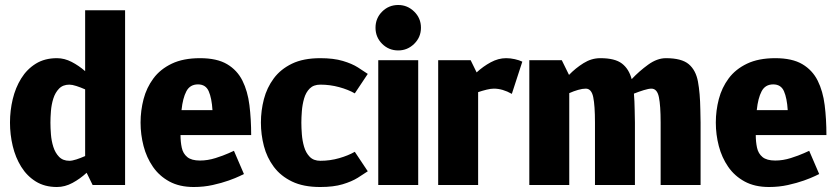

<svg xmlns="http://www.w3.org/2000/svg" viewBox="-20 -741 3349 769"><path d="M258 -402Q232 -402 216.5 -386Q201 -370 193.5 -346Q186 -322 184 -296Q182 -270 182 -250Q182 -229 184 -203Q186 -177 193.5 -153Q201 -129 216.5 -113Q232 -97 258 -97Q269 -97 286 -102.5Q303 -108 321 -116V-383Q303 -391 286 -396.5Q269 -402 258 -402ZM321 -700H481V0H351L327 -49Q301 -25 270.5 -8.5Q240 8 208 8Q159 8 123.5 -14Q88 -36 65 -73Q42 -110 31 -156Q20 -202 20 -250Q20 -298 31 -344Q42 -390 65 -427Q88 -464 123.5 -486Q159 -508 208 -508Q238 -508 267 -493Q296 -478 321 -456Z M756 8Q699 8 658.5 -14Q618 -36 592.5 -73Q567 -110 555 -156Q543 -202 543 -250Q543 -298 555 -344Q567 -390 594.5 -427Q622 -464 668 -486Q714 -508 781 -508Q849 -508 889.5 -484Q930 -460 951 -418Q972 -376 979 -320Q986 -264 986 -200H703Q703 -173 708 -149.5Q713 -126 730 -112Q747 -98 781 -98Q812 -98 843.5 -108Q875 -118 896 -127.5Q917 -137 917 -137L957 -44Q957 -44 940.5 -36Q924 -28 896 -18Q868 -8 832 0Q796 8 756 8ZM773 -403Q741 -403 726.5 -375.5Q712 -348 707 -300H831Q828 -348 816 -375.5Q804 -403 773 -403Z M1262 8Q1195 8 1149.5 -14Q1104 -36 1076.5 -73Q1049 -110 1037 -156Q1025 -202 1025 -250Q1025 -298 1037 -344Q1049 -390 1076.5 -427Q1104 -464 1149.5 -486Q1195 -508 1263 -508Q1316 -508 1353 -497Q1390 -486 1413.5 -471Q1437 -456 1453 -445L1401 -367Q1375 -382 1338.5 -392Q1302 -402 1263 -402Q1236 -402 1220.5 -386.5Q1205 -371 1198 -346.5Q1191 -322 1189 -296Q1187 -270 1187 -250Q1187 -229 1189 -203Q1191 -177 1198 -153Q1205 -129 1220.5 -113Q1236 -97 1263 -97Q1302 -97 1338.5 -107.5Q1375 -118 1401 -133L1453 -55Q1437 -44 1413 -29Q1389 -14 1352.5 -3Q1316 8 1263 8H1262Z M1575 -539Q1537 -539 1510.5 -565.5Q1484 -592 1484 -630Q1484 -668 1510.5 -694.5Q1537 -721 1575 -721Q1612 -721 1639 -694.5Q1666 -668 1666 -630Q1666 -592 1639 -565.5Q1612 -539 1575 -539ZM1495 0V-500H1655V0Z M2030 -365Q1993 -386 1958 -386Q1946 -386 1929.5 -382Q1913 -378 1895 -372V0H1735V-500H1865L1889 -451Q1915 -475 1945.5 -491.5Q1976 -508 2007 -508H2008Q2024 -508 2042 -504Q2060 -500 2072 -494Z M2786 -250V0H2626V-250Q2626 -318 2619 -352Q2612 -386 2589 -386Q2578 -386 2558.5 -380Q2539 -374 2519 -366Q2520 -351 2521 -335Q2522 -319 2522 -302L2523 -250V0H2363V-250Q2363 -318 2356 -352Q2349 -386 2326 -386Q2313 -386 2295.5 -381Q2278 -376 2260 -368V0H2100V-500H2230L2259 -441Q2285 -468 2317 -488Q2349 -508 2384 -508H2385Q2443 -508 2471 -486.5Q2499 -465 2510 -424Q2540 -456 2576 -482Q2612 -508 2647 -508Q2710 -508 2738.5 -484Q2767 -460 2775.5 -414Q2784 -368 2785 -302Z M3060 8Q3003 8 2962.5 -14Q2922 -36 2896.5 -73Q2871 -110 2859 -156Q2847 -202 2847 -250Q2847 -298 2859 -344Q2871 -390 2898.5 -427Q2926 -464 2972 -486Q3018 -508 3085 -508Q3153 -508 3193.5 -484Q3234 -460 3255 -418Q3276 -376 3283 -320Q3290 -264 3290 -200H3007Q3007 -173 3012 -149.5Q3017 -126 3034 -112Q3051 -98 3085 -98Q3116 -98 3147.5 -108Q3179 -118 3200 -127.5Q3221 -137 3221 -137L3261 -44Q3261 -44 3244.5 -36Q3228 -28 3200 -18Q3172 -8 3136 0Q3100 8 3060 8ZM3077 -403Q3045 -403 3030.5 -375.5Q3016 -348 3011 -300H3135Q3132 -348 3120 -375.5Q3108 -403 3077 -403Z"/></svg>

Font: Epunda Sans ExtraBold
Style: Regular
Weight: 800
Designer: Simon Atzbach
Foundry: typofactur
Version: Version 2.204; ttfautohint (v1.8.4.7-5d5b)